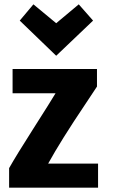

<svg xmlns="http://www.w3.org/2000/svg" viewBox="-20 -857 520 885"><path d="M432 8H22V-82Q54 -139 134 -264.5Q214 -390 236 -427H38V-539H427V-458L372 -375Q261 -210 202 -103H432ZM134 -837 239 -750 343 -837 409 -762 239 -600 71 -762Z"/></svg>

Font: Repo
Style: Bold
Weight: 700
Designer: Stefan Peev
Foundry: Context Ltd
Version: Version 001.000